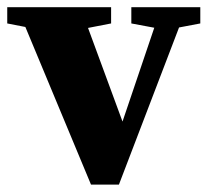

<svg xmlns="http://www.w3.org/2000/svg" viewBox="-27 -503 574 525"><path d="M221.8 1.7H298.2L483.8 -483.4H413.9L298.6 -142.9H318.2L192.8 -483.4H19.8L221.8 1.7ZM-7.2 -438.9 83.6 -421.2H185.8L276.8 -438.9V-483.4H-7.2V-438.9ZM332.1 -438.9 415.5 -423.3H438.4L520.7 -438.9V-483.4H332.1V-438.9Z"/></svg>

Font: Source Serif Variable
Style: Regular
Weight: 389
Designer: Frank Grießhammer
Foundry: Adobe Systems Incorporated
Version: Version 3.001;hotconv 1.0.111;makeotfexe 2.5.65597